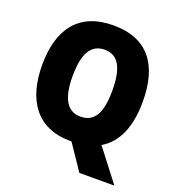

<svg xmlns="http://www.w3.org/2000/svg" viewBox="-157 -849 1045 1143"><g transform="rotate(20 366.0 -277.5)"><path d="M685 -358C685 -587 587 -725 367 -725C149 -725 47 -587 47 -359C47 -136 147 10 360 10H367L475 170H697L542 -31C641 -89 685 -204 685 -358ZM240 -358C240 -494 277 -571 367 -571C456 -571 492 -495 492 -358C492 -221 457 -147 366 -147C278 -147 240 -223 240 -358Z"/></g></svg>

Font: Noto Sans Telugu SemiCondensed Black
Style: Regular
Weight: 900
Width: 4
Designer: Jelle Bosma - Monotype Design Team
Foundry: Monotype Imaging Inc.
Version: Version 2.005